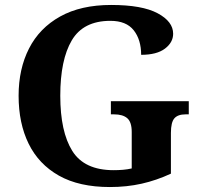

<svg xmlns="http://www.w3.org/2000/svg" viewBox="-20 -744 809 774"><path d="M423 10Q299 10 217.5 -36Q136 -82 95.5 -164.5Q55 -247 55 -358Q55 -466 97 -548.5Q139 -631 222.5 -677.5Q306 -724 428 -724Q553 -724 615.5 -690.5Q678 -657 678 -608Q678 -573 645 -548Q612 -523 549 -523Q549 -584 519 -622Q489 -660 425 -660Q316 -660 269.5 -581.5Q223 -503 223 -358Q223 -213 271.5 -135.5Q320 -58 438 -58Q457 -58 475.5 -59.5Q494 -61 511 -65V-212Q511 -252 493 -267.5Q475 -283 440 -283H427V-336H741V-283H728Q697 -283 683 -267Q669 -251 669 -208V-44Q611 -17 551 -3.5Q491 10 423 10Z"/></svg>

Font: Noto Serif Tamil
Style: Bold Italic
Weight: 700
Italic angle: -12°
Designer: Indian Type Foundry, Tom Grace, and the Monotype Design Team
Foundry: Monotype Imaging Inc.
Version: Version 2.003; ttfautohint (v1.8.4.7-5d5b)